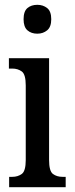

<svg xmlns="http://www.w3.org/2000/svg" viewBox="-20 -778 311 798"><path d="M135 -638Q110 -638 94 -652Q78 -666 78 -698Q78 -731 94 -744.5Q110 -758 135 -758Q159 -758 176 -744.5Q193 -731 193 -698Q193 -666 176 -652Q159 -638 135 -638ZM18 0V-43H31Q54 -43 70.5 -55Q87 -67 87 -113V-423Q87 -469 70.5 -481Q54 -493 31 -493H17V-536H184V-113Q184 -67 200 -55Q216 -43 240 -43H253V0Z"/></svg>

Font: Noto Serif ExtraCondensed Medium
Style: Regular
Weight: 500
Width: 2
Designer: Monotype Design Team
Foundry: Monotype Imaging Inc.
Version: Version 2.015